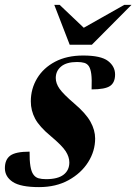

<svg xmlns="http://www.w3.org/2000/svg" viewBox="-38 -752 558 785"><path d="M83 -132Q82 -60.5 98.5 -38.5Q106.5 -27 119.2 -23.2Q132 -19.5 150 -19.5Q198.5 -19.5 222 -37.8Q245.5 -56 245.5 -88Q245.5 -110.5 230.5 -133.8Q215.5 -157 169.5 -195.5Q123 -234 105.5 -267Q88 -300 88 -337.5Q88 -389 113.8 -431.8Q139.5 -474.5 187.5 -499.8Q235.5 -525 302 -525Q374.5 -525 403.5 -502.8Q432.5 -480.5 432.5 -447.5Q432.5 -414.5 412 -400.5Q391.5 -386.5 336.5 -386.5Q338 -428.5 335.2 -449.2Q332.5 -470 325.5 -481Q318.5 -491.5 306.8 -495Q295 -498.5 277 -498.5Q234 -498.5 212 -480.2Q190 -462 190 -433Q190 -411 205.5 -389Q221 -367 266.5 -328Q312.5 -289 331.8 -254.5Q351 -220 351 -185.5Q351 -134.5 322.5 -89.2Q294 -44 242.5 -15.5Q191 13 121.5 13Q46.5 13 14.2 -8.2Q-18 -29.5 -18 -64.5Q-18 -99.5 4 -115.8Q26 -132 83 -132ZM499.5 -732 337.5 -569H247L184 -732H206L304.5 -638.5L470 -732Z"/></svg>

Font: Newsreader 72pt
Style: Bold Italic
Weight: 700
Italic angle: -17°
Designer: Hugues Gentile
Foundry: Production Type
Version: Version 1.003; ttfautohint (v1.8.3)